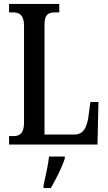

<svg xmlns="http://www.w3.org/2000/svg" viewBox="-20 -734 549 975"><path d="M26 0H475L480 -216H439L429 -141C421 -85 402 -51 359 -51H206V-606C206 -659 223 -671 260 -671H281V-714H26V-671H46C78 -671 102 -659 102 -603V-110C102 -55 78 -43 49 -43H26ZM201 208V221H238C263 179 296 113 309 71V61H229C224 109 210 164 201 208Z"/></svg>

Font: Noto Serif Georgian ExtraCondensed Medium
Style: Regular
Weight: 500
Width: 2
Designer: Monotype Design Team, Akaki Razmadze
Foundry: Google LLC
Version: Version 2.003